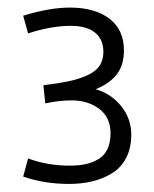

<svg xmlns="http://www.w3.org/2000/svg" viewBox="-20 -606 399 497"><path d="M40 -565.4Q108.9 -586.4 161.1 -586.4Q225.1 -586.4 262.9 -557.9Q300.8 -529.3 300.8 -476.1Q300.8 -437 282 -413.1Q263.2 -389.2 227.5 -375Q267.6 -363.8 293.7 -331.3Q319.8 -298.8 319.8 -257.3Q319.8 -222.7 306.4 -197Q293 -171.4 269.5 -157.2Q246.1 -143.1 218.5 -136.5Q190.9 -129.9 158.7 -129.9Q94.2 -129.9 40 -148.9L52.7 -195.8Q103.5 -177.2 160.2 -177.2Q183.6 -177.2 201.7 -181.2Q219.7 -185.1 234.9 -194.1Q250 -203.1 258.1 -220Q266.1 -236.8 266.1 -261.2Q266.1 -302.2 236.8 -324.2Q207.5 -346.2 165.5 -346.2Q134.3 -346.2 97.2 -338.4L92.3 -385.3Q131.3 -390.1 157 -395.5Q182.6 -400.9 204.6 -410.4Q226.6 -419.9 237.1 -435.1Q247.6 -450.2 247.6 -471.7Q247.6 -504.4 225.8 -521.7Q204.1 -539.1 163.1 -539.1Q112.3 -539.1 52.7 -519.5Z"/></svg>

Font: Anaheim
Style: Regular
Weight: 400
Designer: vernon adams
Foundry: vernon adams
Version: Version 1.002; ttfautohint (v0.93.5-3d13) -l 8 -r 50 -G 200 